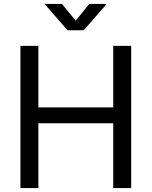

<svg xmlns="http://www.w3.org/2000/svg" viewBox="-20 -962 775 982"><path d="M84.5 0V-727.5H176.3V-412.6H559.1V-727.5H650.9V0H559.1V-331.5H176.3V0ZM296.9 -941.9 367.2 -856.4 436.5 -941.9H522.9V-938.5L408.2 -807.1H325.2L210.9 -938.5V-941.9Z"/></svg>

Font: Inter 18pt
Style: Regular
Weight: 400
Designer: Rasmus Andersson
Foundry: rsms
Version: Version 4.001;git-66647c0bb